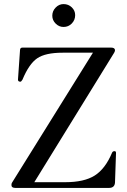

<svg xmlns="http://www.w3.org/2000/svg" viewBox="-20 -920 623 940"><path d="M291 -788Q269 -788 252.5 -804.5Q236 -821 236 -843Q236 -866 252.5 -883Q269 -900 291 -900Q315 -900 331.5 -884Q348 -868 348 -846Q348 -822 331.5 -805Q315 -788 291 -788ZM55 0Q36 0 36 -14Q36 -22 39 -26L435 -662H287Q202 -662 162 -634.5Q122 -607 90 -530Q84 -520 80 -520Q68 -520 68 -530L78 -674Q78 -687 90 -687H523Q543 -687 543 -674Q543 -669 539 -662L148 -28H299Q392 -28 443.5 -60.5Q495 -93 528 -171Q531 -180 541 -180Q548 -180 548 -171L543 -26Q541 0 514 0Z"/></svg>

Font: HK Venetian
Style: Regular
Weight: 400
Designer: Alfredo Marco Pradil
Foundry: Alfredo Marco Pradil
Version: Version 1.000;PS 001.000;hotconv 1.0.88;makeotf.lib2.5.64775